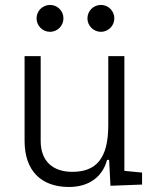

<svg xmlns="http://www.w3.org/2000/svg" viewBox="-20 -744 626 774"><path d="M258.3 9.8C336.9 9.8 393.1 -29.8 411.6 -99.6H419.9L425.3 4.9L552.7 0V-48.3L481.4 -55.2V-517.6H416.5V-239.3C416.5 -103.5 366.7 -51.3 271.5 -51.3C191.4 -51.3 144 -95.7 144 -175.8V-517.6H79.1V-175.8C79.1 -57.6 144 9.8 258.3 9.8ZM181.6 -615.7C211.4 -615.7 235.8 -640.1 235.8 -669.9C235.8 -700.2 211.4 -724.1 181.6 -724.1C151.9 -724.1 127.4 -700.2 127.4 -669.9C127.4 -640.1 151.9 -615.7 181.6 -615.7ZM386.7 -615.7C416.5 -615.7 440.9 -640.1 440.9 -669.9C440.9 -700.2 416.5 -724.1 386.7 -724.1C356.9 -724.1 332.5 -700.2 332.5 -669.9C332.5 -640.1 356.9 -615.7 386.7 -615.7Z"/></svg>

Font: Cascadia Mono Light
Style: Regular
Weight: 300
Monospace: yes
Designer: Aaron Bell
Foundry: Saja Typeworks
Version: Version 2404.023